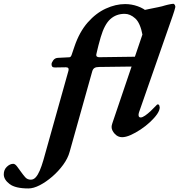

<svg xmlns="http://www.w3.org/2000/svg" viewBox="-221 -727 967 1037"><path d="M-67.5 290.8Q-138.2 290.8 -169.4 266.8Q-200.6 242.9 -200.6 214.6Q-200.6 189.7 -184 173.8Q-167.5 157.8 -149.3 157.8Q-139.6 157.8 -128.5 172.5Q-117.4 187.1 -107.4 201.4Q-96.8 216.3 -85.1 229.9Q-73.4 243.4 -54.6 243.4Q-39.7 243.4 -28.2 230.8Q-16.6 218.2 -6.4 194.5Q3.8 170.8 13.3 138L148.9 -345.6Q153.3 -363.6 134.9 -363.6L75.4 -362.6Q65.1 -362.6 61.3 -366.9Q57.4 -371.2 57.4 -380.3Q57.4 -388.3 66.3 -400.9Q75.2 -413.5 91.2 -414.5L153.8 -417.7Q161.7 -417.9 166.3 -431.9L181.2 -475.9Q208.1 -554.9 252.8 -605.7Q297.5 -656.5 350.7 -680.7Q403.8 -705 454.6 -705Q489.6 -705 522.8 -693.2Q556 -681.4 578.1 -660.5Q600.1 -639.6 602.5 -613.7L549.3 -535.5Q536.9 -602.9 509.4 -627.6Q482 -652.3 452.2 -652.3Q406.6 -652.3 374.9 -623.8Q343.2 -595.2 323 -526.4Q315.9 -502 310.7 -481.8Q305.5 -461.5 302.7 -448.7Q299.9 -435.8 299.1 -432.8Q298.2 -423.7 303.3 -420.9Q308.3 -418 314.8 -418L534.4 -421Q544.6 -421 544.6 -406.8Q544.6 -401.9 539.9 -392.5Q535.2 -383 529.1 -375.5Q523 -367.9 518.1 -367.9L315.1 -365.3Q297.7 -365.3 289.2 -359.7Q280.6 -354.2 277 -341.1L155.2 92.8Q145.8 127.9 120.3 162.9Q94.7 198 61.2 226.9Q27.7 255.8 -6.1 273.3Q-40 290.8 -67.5 290.8ZM438.2 14Q415.3 14 398.5 -4.5Q381.7 -23 381.7 -41.5Q381.7 -49.1 386.2 -62.5L555.7 -562.5Q567.2 -596.2 563.2 -610.4Q559.1 -624.6 542.7 -629.4Q529.6 -632.7 525.4 -637.8Q521.2 -643 519.5 -649.2Q519.4 -655.3 521.2 -659.2Q523 -663.2 532.8 -666.3Q555.8 -672.6 582.1 -677.9Q608.4 -683.2 632.5 -688.1Q656.5 -692.9 670.8 -697.8Q676.7 -699.6 685.7 -701.6Q694.6 -703.6 703 -705.1Q711.3 -706.5 714.4 -706.5Q720.2 -706.5 723.7 -699.3Q727.2 -692.2 725.5 -686.6Q723.9 -679.8 720.3 -667.8Q716.6 -655.8 712.2 -643L529.8 -120.3Q528.5 -116.4 527.9 -112.6Q527.3 -108.8 527.3 -106.1Q527.3 -92.6 538.9 -92.6Q548 -92.6 562.8 -102.7Q577.5 -112.9 593.4 -127.9Q609.3 -143 622.2 -156.7Q624.1 -158.9 626.3 -161.1Q628.6 -163.3 630.1 -163.3Q637.4 -163.3 639.5 -156.9Q641.7 -150.5 641.7 -147Q641.7 -131.1 627.4 -110.3Q613 -89.6 589.4 -67.7Q565.8 -45.7 538.3 -27.5Q510.8 -9.3 484.6 2.4Q458.3 14 438.2 14Z"/></svg>

Font: EB Garamond
Style: Italic
Weight: 400
Italic angle: -17.2°
Designer: Georg Duffner and Octavio Pardo
Foundry: Georg Duffner
Version: Version 1.001